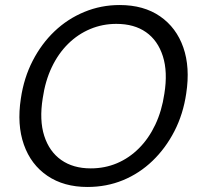

<svg xmlns="http://www.w3.org/2000/svg" viewBox="-20 -732 793 764"><path d="M328 12Q234 12 168.5 -32.5Q103 -77 75 -156.5Q47 -236 63 -340Q75 -422 110 -490Q145 -558 197 -607.5Q249 -657 315.5 -684.5Q382 -712 456 -712Q552 -712 617 -667Q682 -622 709.5 -543Q737 -464 721 -360Q709 -278 674 -210Q639 -142 587 -92Q535 -42 469.5 -15Q404 12 328 12ZM341 -62Q397 -62 445.5 -82.5Q494 -103 533 -142Q572 -181 598 -236Q624 -291 634 -359Q648 -446 628 -508.5Q608 -571 561 -604Q514 -637 443 -637Q388 -637 339 -616.5Q290 -596 251 -557.5Q212 -519 186 -464.5Q160 -410 150 -341Q136 -254 156 -191.5Q176 -129 223.5 -95.5Q271 -62 341 -62Z"/></svg>

Font: DM Sans 10pt
Style: Italic
Weight: 400
Italic angle: -10°
Version: Version 4.004;gftools[0.9.30]